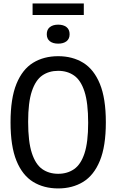

<svg xmlns="http://www.w3.org/2000/svg" viewBox="-20 -1072 668 1102"><path d="M314 9.5Q231.5 9.5 170 -28.2Q108.5 -66 74.5 -149.2Q40.5 -232.5 40.5 -370Q40.5 -507.5 74.5 -590.8Q108.5 -674 170 -711.8Q231.5 -749.5 314 -749.5Q396 -749.5 457.5 -711.8Q519 -674 553.2 -590.8Q587.5 -507.5 587.5 -370Q587.5 -232.5 553.2 -149.2Q519 -66 457.5 -28.2Q396 9.5 314 9.5ZM314 -74.5Q366.5 -74.5 405.2 -101.2Q444 -128 465 -191.8Q486 -255.5 486 -367Q486 -481.5 465 -546.5Q444 -611.5 405.2 -638.5Q366.5 -665.5 314 -665.5Q261 -665.5 222.5 -638.8Q184 -612 162.8 -548.2Q141.5 -484.5 141.5 -373Q141.5 -258.5 162.8 -193.5Q184 -128.5 222.5 -101.5Q261 -74.5 314 -74.5ZM314 -821.5Q284 -821.5 266.2 -835.2Q248.5 -849 248.5 -875.5Q248.5 -902.5 266.2 -916.5Q284 -930.5 314 -930.5Q344 -930.5 361.8 -916.5Q379.5 -902.5 379.5 -875.5Q379.5 -849 361.8 -835.2Q344 -821.5 314 -821.5ZM167 -986V-1052H461V-986Z"/></svg>

Font: Encode Sans Condensed Condensed Medium
Style: Regular
Weight: 500
Width: 3
Designer: Multiple Designers
Foundry: Impallari Type
Version: Version 3.000; ttfautohint (v1.8.3) -l 8 -r 50 -G 200 -x 14 